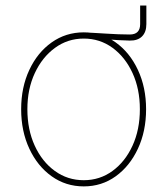

<svg xmlns="http://www.w3.org/2000/svg" viewBox="-20 -664 605 695"><path d="M282.7 -527.8V-546.9Q303.2 -545.9 324.2 -544.7Q345.2 -543.5 366.2 -542.2Q387.2 -541 408 -540Q428.7 -539.1 449.7 -539.1Q487.3 -539.1 487.3 -576.7V-644H509.8V-576.7Q509.8 -547.9 494.1 -532.2Q478.5 -516.6 449.7 -517.1Q407.7 -518.1 366 -521.7Q324.2 -525.4 282.7 -527.8ZM283.2 10.7Q218.3 10.7 167 -25.9Q115.7 -62.5 86.2 -125.7Q56.6 -189 56.6 -268.6Q56.6 -348.1 86.2 -411.1Q115.7 -474.1 167 -510.5Q218.3 -546.9 283.2 -546.9Q347.7 -546.9 398.7 -510.5Q449.7 -474.1 479.2 -410.9Q508.8 -347.7 508.8 -268.6Q508.8 -189 479.2 -125.7Q449.7 -62.5 398.9 -25.9Q348.1 10.7 283.2 10.7ZM283.2 -11.7Q341.3 -11.7 387.2 -45.2Q433.1 -78.6 459.7 -136.7Q486.3 -194.8 486.3 -268.6Q486.3 -341.8 459.7 -399.7Q433.1 -457.5 387.2 -491Q341.3 -524.4 283.2 -524.4Q225.1 -524.4 179 -490.7Q132.8 -457 106 -399.4Q79.1 -341.8 79.1 -268.6Q79.1 -194.8 105.7 -136.7Q132.3 -78.6 178.5 -45.2Q224.6 -11.7 283.2 -11.7Z"/></svg>

Font: Inter 18pt Thin
Style: Regular
Weight: 250
Designer: Rasmus Andersson
Foundry: rsms
Version: Version 4.001;git-66647c0bb